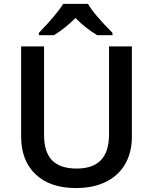

<svg xmlns="http://www.w3.org/2000/svg" viewBox="-20 -951 782 981"><path d="M653.8 -713.9V-252Q653.8 -172.9 619.9 -113.5Q585.9 -54.2 521.7 -22.2Q457.5 9.8 368.2 9.8Q235.4 9.8 161.6 -60.5Q87.9 -130.9 87.9 -253.9V-713.9H205.1V-262.2Q205.1 -173.8 246.1 -131.8Q287.1 -89.8 372.1 -89.8Q537.1 -89.8 537.1 -263.2V-713.9ZM477.1 -771Q417 -806.6 365.7 -858.9Q315.4 -808.6 255.9 -771H178.7V-783.2Q272 -879.9 302.7 -931.2H429.7Q460.4 -877.4 554.7 -783.2V-771Z"/></svg>

Font: CAA NEO Sans SemiBold
Style: Regular
Weight: 600
Version: Version 1.10